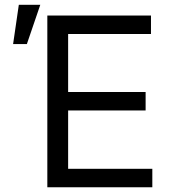

<svg xmlns="http://www.w3.org/2000/svg" viewBox="-20 -793 730 813"><path d="M180.4 0V-727.3H619.3V-649.1H268.5V-403.4H596.6V-325.3H268.5V-78.1H625V0ZM35.5 -606.5 59.7 -772.7H150.6L93.8 -606.5Z"/></svg>

Font: Inter Zeller
Style: Regular
Weight: 400
Designer: Rasmus Andersson; Joe Bland
Foundry: zeller
Version: Version 3.015;git-dec3a8cb1